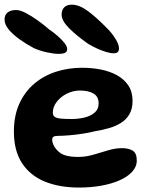

<svg xmlns="http://www.w3.org/2000/svg" viewBox="-39 -784 654 843"><path d="M308 39.5Q221.5 39.5 157.2 13Q93 -13.5 57.5 -68Q22 -122.5 22 -206.5Q22 -275.5 45.5 -327.8Q69 -380 110.2 -415.5Q151.5 -451 206 -468.8Q260.5 -486.5 322 -486.5Q364 -486.5 403.5 -478.8Q443 -471 474.5 -453.8Q506 -436.5 524.5 -408.8Q543 -381 543 -341.5Q543 -306.5 529.5 -283Q516 -259.5 492.8 -244.8Q469.5 -230 439.8 -221.5Q410 -213 376.5 -207.5Q356 -202 325.5 -197.2Q295 -192.5 265.5 -190Q236 -187.5 217 -187.5Q202 -187.5 196 -183.8Q190 -180 190 -170Q190 -161 195 -149.2Q200 -137.5 209.5 -127Q226 -108 248.8 -101.5Q271.5 -95 304 -95Q338 -95 371.2 -104.8Q404.5 -114.5 435.8 -124Q467 -133.5 496.5 -133.5Q526 -133.5 543.8 -122.5Q561.5 -111.5 561.5 -79.5Q561.5 -51.5 541 -29.5Q520.5 -7.5 485.2 8Q450 23.5 404.2 31.5Q358.5 39.5 308 39.5ZM276 -261.5Q305 -261.5 332 -268Q359 -274.5 376.5 -289.5Q394 -304.5 394 -329.5Q394 -360 371.8 -373.2Q349.5 -386.5 312.5 -386.5Q290 -386.5 268.8 -378.8Q247.5 -371 230.5 -357.5Q213.5 -344 203.2 -326.5Q193 -309 193 -289Q193 -276.5 201.5 -270.8Q210 -265 228.5 -263.2Q247 -261.5 276 -261.5ZM218 -547.5Q197.5 -547.5 166.8 -554.2Q136 -561 110 -572.5Q77 -590 47.5 -611Q18 -632 -0.5 -654.2Q-19 -676.5 -19 -698Q-19 -719 -5.2 -729.5Q8.5 -740 31.5 -740Q49 -740 73.8 -727.2Q98.5 -714.5 125.5 -695.2Q152.5 -676 176.5 -655Q194.5 -643 212.8 -627.2Q231 -611.5 243.5 -596Q256 -580.5 256 -568Q256 -558 247.5 -552.8Q239 -547.5 218 -547.5ZM460.5 -550Q446.5 -550 426.5 -556Q406.5 -562 385.5 -571.8Q364.5 -581.5 347.5 -592Q297.5 -627 264.5 -660Q231.5 -693 231.5 -720Q231.5 -740.5 243.2 -752Q255 -763.5 276 -763.5Q309.5 -763.5 347.8 -734.8Q386 -706 428 -663Q449.5 -642.5 466.5 -616Q483.5 -589.5 483.5 -571Q483.5 -561.5 478.2 -555.8Q473 -550 460.5 -550Z"/></svg>

Font: Gluten Thin SemiBold
Style: Regular
Weight: 600
Version: Version 1.300